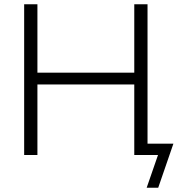

<svg xmlns="http://www.w3.org/2000/svg" viewBox="-20 -725 831 898"><path d="M93 0V-705H155V-385H608V-705H670V-53H791L720 153H666L719 0H608V-330H155V0Z"/></svg>

Font: Mulish Light
Style: Regular
Weight: 300
Designer: Vernon Adams
Foundry: Vernon Adams
Version: Version 3.603; ttfautohint (v1.8.3)